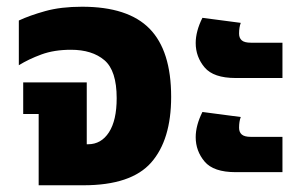

<svg xmlns="http://www.w3.org/2000/svg" viewBox="-20 -551 904 571"><path d="M95 0V-212H49V-306H238V-122H242Q281 -122 304 -157.5Q327 -193 327 -259Q327 -341 290.5 -372Q254 -403 191 -403Q141 -403 103 -389Q65 -375 36 -357V-490Q68 -505 114.5 -518Q161 -531 224 -531Q361 -531 425 -465.5Q489 -400 489 -263Q489 -135 429.5 -67.5Q370 0 228 0Z M681 -319Q615 -319 588.5 -350.5Q562 -382 562 -423Q562 -458 582 -498L696 -483Q691 -470 691 -451Q691 -438 699 -431Q707 -424 726 -424H820V-319ZM681 -39Q615 -39 588.5 -70.5Q562 -102 562 -143Q562 -178 582 -218L696 -203Q691 -190 691 -171Q691 -158 699 -151Q707 -144 726 -144H820V-39Z"/></svg>

Font: Noto Sans Thai UI SemCond ExtBd
Style: Regular
Weight: 800
Width: 4
Designer: Monotype Design Team
Foundry: Monotype Imaging Inc.
Version: Version 2.000